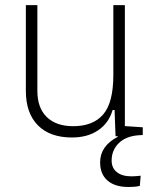

<svg xmlns="http://www.w3.org/2000/svg" viewBox="-20 -538 626 765"><path d="M491.2 207Q438 207 408.4 181.4Q378.9 155.8 378.9 108.9Q378.9 43.9 448.7 7.3V4.4L440.4 4.9L436.5 -99.6H428.7Q413.6 -47.9 371.3 -19Q329.1 9.8 266.6 9.8Q178.7 9.8 130.9 -38.8Q83 -87.4 83 -175.8V-517.6H128.9V-175.8Q128.9 -107.9 166.5 -71.5Q204.1 -35.2 271.5 -35.2Q350.6 -35.2 391.1 -82Q431.6 -128.9 431.6 -239.3V-517.6H477.5V-35.6L548.8 -30.8V0L530.3 1Q480 5.4 452.4 33.2Q424.8 61 424.8 101.6Q424.8 131.3 445.6 147.9Q466.3 164.6 503.9 164.6Q518.6 164.6 540.5 162.1L537.1 202.6Q525.4 205.6 513.2 206.3Q501 207 491.2 207Z"/></svg>

Font: Cascadia Code ExtraLight
Style: Regular
Weight: 200
Monospace: yes
Designer: Aaron Bell
Foundry: Saja Typeworks
Version: Version 2407.024; ttfautohint (v1.8.4)